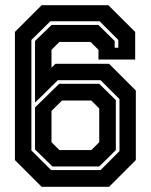

<svg xmlns="http://www.w3.org/2000/svg" viewBox="-20 -720 581 740"><path d="M140.5 0 37.5 -103V-597L140.5 -700H397.5L501 -597V-490.5H359.5V-528L329 -558.5H209L178.5 -528V-459L193.5 -474H400.5L503.5 -371V-103L400.5 0ZM182 -78.5 115 -144V-306L208 -397H362.5L426.5 -334V-141.5L362.5 -78.5ZM209 -141.5H332L362.5 -172V-302L332 -332.5H219L178.5 -292.5V-172ZM177 -64.5H367.5L440.5 -137.5V-338L367.5 -411H203L115 -324.5V-562L179 -624H359L422 -562V-536H436V-566L364 -638H174L101 -566V-140Z"/></svg>

Font: Tourney
Style: Bold
Weight: 700
Designer: Tyler Finck
Foundry: Etcetera Type Co
Version: Version 1.015